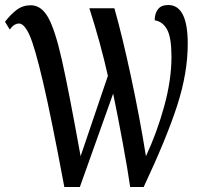

<svg xmlns="http://www.w3.org/2000/svg" viewBox="-22 -747 807 767"><path d="M54 -653Q34 -653 17 -629L-2 -660Q20 -689 44.5 -707.5Q69 -726 101 -726Q143 -726 170.5 -677Q198 -628 225 -508.5Q252 -389 300 -123L409 -444Q380 -574 335 -714H435Q466 -605 501 -442Q536 -279 561 -123Q605 -217 634 -322.5Q663 -428 663 -520Q663 -597 645.5 -629Q628 -661 596 -666Q596 -693 609 -710Q622 -727 650 -727Q728 -727 728 -572Q728 -456 686 -326Q644 -196 552 0H498Q489 -64 468.5 -175.5Q448 -287 430 -373L297 0H235Q183 -278 150 -419Q117 -560 96 -606.5Q75 -653 54 -653Z"/></svg>

Font: Noto Serif Cond
Style: Regular
Weight: 400
Width: 3
Designer: Monotype Design Team
Foundry: Monotype Imaging Inc.
Version: Version 1.001